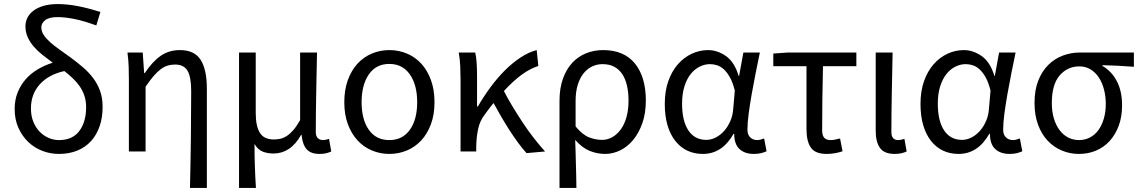

<svg xmlns="http://www.w3.org/2000/svg" viewBox="-20 -744 5601 943"><path d="M269 12Q227 12 188 -3Q149 -18 119 -46.5Q89 -75 70.5 -116Q52 -157 52 -209Q52 -253 66.5 -289.5Q81 -326 106 -354.5Q131 -383 165.5 -403.5Q200 -424 239 -436Q213 -455 188.5 -474.5Q164 -494 145.5 -515.5Q127 -537 116 -561.5Q105 -586 105 -615Q105 -637 114.5 -656.5Q124 -676 143.5 -691Q163 -706 193 -715Q223 -724 264 -724Q353 -724 473 -685L453 -619Q390 -642 344 -651Q298 -660 263 -660Q221 -660 202 -645Q183 -630 183 -610Q183 -590 194.5 -572.5Q206 -555 226 -537Q246 -519 272.5 -500.5Q299 -482 329 -460Q360 -437 388 -413Q416 -389 437.5 -360.5Q459 -332 471.5 -297.5Q484 -263 484 -219Q484 -167 469.5 -124.5Q455 -82 427.5 -51.5Q400 -21 360 -4.5Q320 12 269 12ZM270 -56Q336 -56 369.5 -100.5Q403 -145 403 -218Q403 -248 394.5 -273.5Q386 -299 371.5 -320Q357 -341 337.5 -359.5Q318 -378 296 -395Q219 -378 175.5 -330Q132 -282 132 -211Q132 -175 143.5 -146.5Q155 -118 174 -98Q193 -78 218 -67Q243 -56 270 -56Z M913 179Q916 59 917.5 -66Q919 -191 919 -297Q919 -366 901 -396.5Q883 -427 840 -427Q820 -427 802.5 -421.5Q785 -416 768 -403Q751 -390 733.5 -369.5Q716 -349 695 -318V0H613V-353Q613 -382 612 -415Q611 -448 606 -486H681L688 -385H691Q729 -442 769.5 -470Q810 -498 864 -498Q935 -498 965.5 -450Q996 -402 996 -308V179Z M1154 179V-486H1236V-189Q1236 -124 1256.5 -91.5Q1277 -59 1325 -59Q1341 -59 1357 -62.5Q1373 -66 1389 -76.5Q1405 -87 1421 -105.5Q1437 -124 1454 -154V-486H1537Q1535 -387 1533 -285Q1531 -183 1531 -95Q1531 -75 1541 -65.5Q1551 -56 1567 -56Q1579 -56 1596 -62L1607 0Q1596 5 1582.5 8.5Q1569 12 1549 12Q1507 12 1486.5 -10.5Q1466 -33 1461 -82H1459Q1433 -35 1398.5 -12.5Q1364 10 1324 10Q1295 10 1271 1Q1247 -8 1230 -37Q1230 -1 1230.5 26.5Q1231 54 1232 78Q1233 102 1234 126Q1235 150 1237 179Z M1892 12Q1847 12 1806.5 -5Q1766 -22 1736 -54.5Q1706 -87 1688.5 -134Q1671 -181 1671 -242Q1671 -303 1688.5 -351Q1706 -399 1736 -431.5Q1766 -464 1806.5 -481Q1847 -498 1892 -498Q1938 -498 1978.5 -481Q2019 -464 2049 -431.5Q2079 -399 2096.5 -351Q2114 -303 2114 -242Q2114 -181 2096.5 -134Q2079 -87 2049 -54.5Q2019 -22 1978.5 -5Q1938 12 1892 12ZM1892 -56Q1957 -56 1993 -106.5Q2029 -157 2029 -242Q2029 -327 1993 -378.5Q1957 -430 1892 -430Q1827 -430 1791.5 -378.5Q1756 -327 1756 -242Q1756 -157 1791.5 -106.5Q1827 -56 1892 -56Z M2566 8Q2546 -14 2525 -42.5Q2504 -71 2483 -103.5Q2462 -136 2442 -170.5Q2422 -205 2404 -238Q2393 -224 2381.5 -209.5Q2370 -195 2359 -179Q2337 -150 2328.5 -111.5Q2320 -73 2319 -25V0H2242V-353Q2242 -382 2240.5 -418Q2239 -454 2233 -486H2314Q2319 -466 2321 -435.5Q2323 -405 2323 -373V-221H2327Q2356 -271 2390 -317Q2424 -363 2461.5 -400Q2499 -437 2538 -462.5Q2577 -488 2616 -498L2624 -420Q2583 -407 2541.5 -376.5Q2500 -346 2455 -297Q2473 -261 2497 -221.5Q2521 -182 2547 -142.5Q2573 -103 2601.5 -66.5Q2630 -30 2657 0Z M2728 179V-248Q2728 -311 2745 -358Q2762 -405 2791 -436Q2820 -467 2859 -482.5Q2898 -498 2942 -498Q3045 -498 3098.5 -432Q3152 -366 3152 -250Q3152 -188 3135 -139.5Q3118 -91 3090 -57Q3062 -23 3026 -5.5Q2990 12 2952 12Q2913 12 2876 -3Q2839 -18 2805 -57Q2806 -24 2807 4.5Q2808 33 2808.5 61Q2809 89 2810 118Q2811 147 2811 179ZM2937 -57Q2964 -57 2987.5 -70.5Q3011 -84 3029 -108.5Q3047 -133 3057 -169Q3067 -205 3067 -250Q3067 -290 3059.5 -323Q3052 -356 3036.5 -379.5Q3021 -403 2997 -416Q2973 -429 2939 -429Q2912 -429 2888 -417.5Q2864 -406 2846 -383.5Q2828 -361 2817.5 -327Q2807 -293 2807 -247V-123Q2841 -82 2873 -69.5Q2905 -57 2937 -57Z M3432 12Q3390 12 3356 -4Q3322 -20 3297 -51.5Q3272 -83 3258.5 -128.5Q3245 -174 3245 -234Q3245 -297 3262.5 -346Q3280 -395 3309.5 -428.5Q3339 -462 3377.5 -480Q3416 -498 3458 -498Q3503 -498 3545 -469Q3587 -440 3608 -371H3610L3631 -486H3712Q3702 -438 3691.5 -385.5Q3681 -333 3672 -282Q3663 -231 3657 -185.5Q3651 -140 3651 -107Q3651 -82 3665 -69Q3679 -56 3699 -56Q3707 -56 3716 -58.5Q3725 -61 3733 -64L3745 -1Q3734 4 3719 8Q3704 12 3682 12Q3638 12 3612 -12Q3586 -36 3586 -87H3583Q3527 12 3432 12ZM3449 -57Q3473 -57 3496 -69Q3519 -81 3537 -101.5Q3555 -122 3567 -149.5Q3579 -177 3581 -208L3589 -299Q3579 -339 3565 -364Q3551 -389 3535 -403.5Q3519 -418 3501.5 -423.5Q3484 -429 3467 -429Q3441 -429 3416 -416.5Q3391 -404 3372 -380Q3353 -356 3341.5 -319.5Q3330 -283 3330 -235Q3330 -150 3361 -103.5Q3392 -57 3449 -57Z M4040 12Q3984 12 3962.5 -19Q3941 -50 3941 -110V-419H3778V-481L3848 -486H4186V-419H4022Q4020 -337 4019 -257.5Q4018 -178 4018 -104Q4018 -78 4028.5 -67Q4039 -56 4059 -56Q4070 -56 4082 -58.5Q4094 -61 4106 -64L4118 -1Q4104 4 4083.5 8Q4063 12 4040 12Z M4374 12Q4323 12 4302 -17.5Q4281 -47 4281 -101V-486H4364Q4362 -387 4360 -285Q4358 -183 4358 -95Q4358 -56 4392 -56Q4404 -56 4422 -62L4433 0Q4422 5 4408 8.5Q4394 12 4374 12Z M4688 12Q4646 12 4612 -4Q4578 -20 4553 -51.5Q4528 -83 4514.5 -128.5Q4501 -174 4501 -234Q4501 -297 4518.5 -346Q4536 -395 4565.5 -428.5Q4595 -462 4633.5 -480Q4672 -498 4714 -498Q4759 -498 4801 -469Q4843 -440 4864 -371H4866L4887 -486H4968Q4958 -438 4947.5 -385.5Q4937 -333 4928 -282Q4919 -231 4913 -185.5Q4907 -140 4907 -107Q4907 -82 4921 -69Q4935 -56 4955 -56Q4963 -56 4972 -58.5Q4981 -61 4989 -64L5001 -1Q4990 4 4975 8Q4960 12 4938 12Q4894 12 4868 -12Q4842 -36 4842 -87H4839Q4783 12 4688 12ZM4705 -57Q4729 -57 4752 -69Q4775 -81 4793 -101.5Q4811 -122 4823 -149.5Q4835 -177 4837 -208L4845 -299Q4835 -339 4821 -364Q4807 -389 4791 -403.5Q4775 -418 4757.5 -423.5Q4740 -429 4723 -429Q4697 -429 4672 -416.5Q4647 -404 4628 -380Q4609 -356 4597.5 -319.5Q4586 -283 4586 -235Q4586 -150 4617 -103.5Q4648 -57 4705 -57Z M5279 12Q5235 12 5195.5 -4.5Q5156 -21 5126 -52.5Q5096 -84 5078.5 -131Q5061 -178 5061 -238Q5061 -302 5079.5 -348.5Q5098 -395 5129 -425.5Q5160 -456 5200 -471Q5240 -486 5283 -486H5549V-416Q5507 -419 5472 -421Q5437 -423 5395 -424V-420Q5440 -394 5465.5 -345Q5491 -296 5491 -227Q5491 -170 5474.5 -126Q5458 -82 5429.5 -51Q5401 -20 5362.5 -4Q5324 12 5279 12ZM5280 -56Q5308 -56 5332.5 -68.5Q5357 -81 5374 -104Q5391 -127 5401 -160Q5411 -193 5411 -234Q5411 -270 5402.5 -303.5Q5394 -337 5377.5 -362.5Q5361 -388 5336.5 -403Q5312 -418 5281 -418Q5223 -418 5184.5 -373.5Q5146 -329 5146 -238Q5146 -196 5156 -162.5Q5166 -129 5184 -105Q5202 -81 5226.5 -68.5Q5251 -56 5280 -56Z"/></svg>

Font: Source Sans Pro
Style: Regular
Weight: 400
Designer: Paul D. Hunt
Foundry: Adobe Systems Incorporated
Version: Version 2.021;PS 2.000;hotconv 1.0.86;makeotf.lib2.5.63406